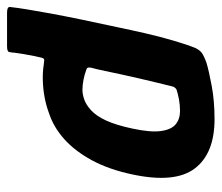

<svg xmlns="http://www.w3.org/2000/svg" viewBox="-79 -459 629 545"><g transform="rotate(90 235.5 -186.5)"><path d="M-17 98Q-13 62 1 -14Q15 -90 41 -209Q48 -243 57.5 -284.5Q67 -326 78.5 -365Q90 -404 99 -426Q104 -437 111.5 -443.5Q119 -450 141 -458Q164 -465 207 -473Q250 -481 301 -481Q399 -481 441.5 -424.5Q484 -368 458 -247Q444 -181 418 -133Q392 -85 358 -54.5Q324 -24 284 -11Q263 -3 238.5 1.5Q214 6 190 6.5Q166 7 148 4Q139 3 134 2.5Q129 2 127 9Q125 16 122 31Q119 46 116.5 61Q114 76 113 84Q112 97 110.5 102.5Q109 108 94 108H-1Q-9 108 -13.5 106Q-18 104 -17 98ZM155 -130Q154 -123 155.5 -120.5Q157 -118 161 -117Q174 -112 189.5 -109Q205 -106 218 -106Q230 -106 245 -111Q260 -116 276 -130.5Q292 -145 305 -173Q318 -201 328 -248Q339 -299 335 -328.5Q331 -358 316 -370.5Q301 -383 278 -383Q261 -383 245 -380Q229 -377 217 -373Q214 -371 211.5 -368Q209 -365 208 -360Q203 -339 197 -315Q191 -291 185.5 -266.5Q180 -242 174.5 -217.5Q169 -193 164.5 -170.5Q160 -148 155 -130Z"/></g></svg>

Font: Glory Thin
Style: Bold Italic
Weight: 700
Italic angle: -12°
Version: Version 1.011